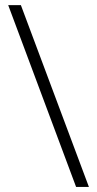

<svg xmlns="http://www.w3.org/2000/svg" viewBox="-20 -734 381 754"><path d="M62 -713.9 329.1 0H278.8L12.2 -713.9Z"/></svg>

Font: JBL Sans
Style: Light
Weight: 300
Version: Version 1.10